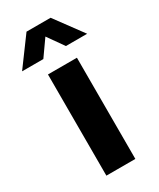

<svg xmlns="http://www.w3.org/2000/svg" viewBox="-216 -821 733 884"><g transform="rotate(-30 151.0 -379.0)"><path d="M-22 -610 87 -758H215L324 -610H211L151 -695L91 -610ZM74 0V-538H228V0Z"/></g></svg>

Font: Trueno
Style: SBd
Weight: 600
Designer: Julieta Ulanovsky
Foundry: Julieta Ulanovsky
Version: Version 3.001b